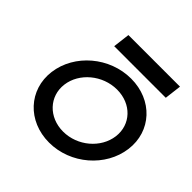

<svg xmlns="http://www.w3.org/2000/svg" viewBox="-160 -731 879 879"><g transform="rotate(45 279.0 -291.5)"><path d="M187 -594 177 -512H511L521 -594ZM327 -381C420 -381 485 -312 474 -226C463 -140 381 -70 288 -70C195 -70 129 -140 140 -226C151 -312 234 -381 327 -381ZM278 11C417 11 539 -95 556 -226C573 -357 476 -462 337 -462C198 -462 75 -357 58 -226C41 -95 139 11 278 11Z"/></g></svg>

Font: Charger
Style: BdIt
Weight: 400
Designer: Jasper
Foundry: Cannot Into Space Fonts
Version: Version 0.98